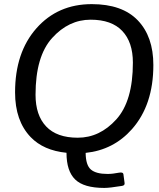

<svg xmlns="http://www.w3.org/2000/svg" viewBox="-20 -735 779 939"><path d="M53.7 -283.2Q53.7 -478.5 158.2 -596.7Q262.7 -714.8 428.7 -714.8Q577.6 -714.8 653.8 -635.5Q730 -556.2 730 -417Q730 -221.7 625.5 -103.5Q535.2 -1.5 398.9 12.7Q399.4 72.8 424.6 94.2Q449.7 115.7 505.9 115.7Q530.8 115.7 562.5 109.4Q582 106 583.5 116.7L589.4 160.6Q590.8 172.4 575.7 174.3Q516.1 184.1 490.2 184.1Q390.1 184.1 347.7 142.8Q305.2 101.6 305.2 12.2Q192.9 1 129.9 -64.5Q53.7 -144 53.7 -283.2ZM153.8 -271.5Q153.8 -171.4 205.8 -116.5Q257.8 -61.5 360.4 -61.5Q467.8 -61.5 548.8 -151.1Q629.9 -240.7 629.9 -428.7Q629.9 -528.8 577.9 -583.7Q525.9 -638.7 423.3 -638.7Q315.9 -638.7 234.9 -549.1Q153.8 -459.5 153.8 -271.5Z"/></svg>

Font: Istok Web
Style: BoldItalic
Weight: 700
Italic angle: -13°
Designer: Andrey V. Panov
Foundry: Andrey V. Panov
Version: Version 1.0.2g